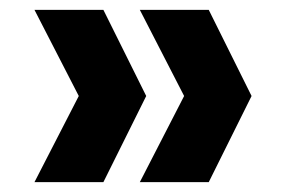

<svg xmlns="http://www.w3.org/2000/svg" viewBox="-20 -490 572 390"><path d="M190 -120H50L140 -295L50 -470H190L277 -295ZM404 -120H264L354 -295L264 -470H404L491 -295Z"/></svg>

Font: DM Sans 12pt Black
Style: Regular
Weight: 900
Version: Version 4.004;gftools[0.9.30]